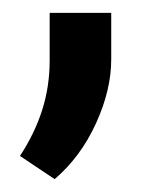

<svg xmlns="http://www.w3.org/2000/svg" viewBox="-20 -128 237 300"><path d="M65.4 151.9 11.2 115.7Q34.2 80.6 45.9 43.9Q57.6 7.3 57.6 -33.7V-107.9H153.8V-35.2Q153.8 12.7 129.9 64.9Q106 117.2 65.4 151.9Z"/></svg>

Font: Roboto Slab LO
Style: Regular
Weight: 400
Designer: Google
Version: Version 2.000